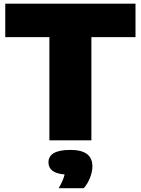

<svg xmlns="http://www.w3.org/2000/svg" viewBox="-20 -760 762 1040"><path d="M247.5 0V-559H8.5V-740H714V-559H475V0ZM480.5 140.5Q480.5 170.5 467.2 203.8Q454 237 433.5 259.5H298Q323 216 330 185Q284 181 263.2 164.2Q242.5 147.5 242.5 119.5Q242.5 52 361.5 52Q480.5 52 480.5 140.5Z"/></svg>

Font: Encode Sans Semi Expanded Black
Style: Regular
Weight: 900
Width: 6
Designer: Multiple Designers
Foundry: Impallari Type
Version: Version 2.000